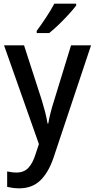

<svg xmlns="http://www.w3.org/2000/svg" viewBox="-20 -786 517 1046"><path d="M2 -539H111L208 -239Q218 -206 226 -175Q234 -144 239 -113H243Q247 -139 255.5 -172Q264 -205 275 -239L367 -539H476L271 75Q243 156 198.5 198Q154 240 85 240Q65 240 48.5 237.5Q32 235 19 232V148Q29 150 42.5 152Q56 154 70 154Q110 154 134 129Q158 104 173 56L192 -1ZM395 -756Q381 -737 355 -708.5Q329 -680 300 -652Q271 -624 248 -606H180V-618Q204 -650 231 -691Q258 -732 276 -766H395Z"/></svg>

Font: Noto Sans Telugu SemiCondensed Medium
Style: Regular
Weight: 500
Width: 4
Designer: Jelle Bosma - Monotype Design Team
Foundry: Monotype Imaging Inc.
Version: Version 2.005; ttfautohint (v1.8.4.7-5d5b)